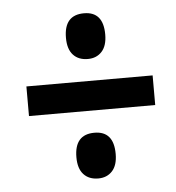

<svg xmlns="http://www.w3.org/2000/svg" viewBox="-43 -650 543 594"><g transform="rotate(-5 228.5 -352.5)"><path d="M239 -467Q210 -467 193.5 -485Q177 -503 177 -538Q177 -609 239 -609Q299 -609 299 -538Q299 -503 282.5 -485Q266 -467 239 -467ZM42 -307V-399H434V-307ZM239 -96Q210 -96 193.5 -114Q177 -132 177 -167Q177 -238 239 -238Q299 -238 299 -167Q299 -132 282.5 -114Q266 -96 239 -96Z"/></g></svg>

Font: Noto Sans ExtraCondensed SemiBold
Style: Italic
Weight: 600
Width: 2
Italic angle: -12°
Designer: Monotype Design Team
Foundry: Monotype Imaging Inc.
Version: Version 2.013; ttfautohint (v1.8.4.7-5d5b)